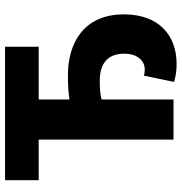

<svg xmlns="http://www.w3.org/2000/svg" viewBox="-0 -690 703 742"><g transform="rotate(-90 351.0 -319.5)"><path d="M474 12C586 12 666 -57 666 -192C666 -348 553 -408 432 -408C386 -408 367 -406 337 -402V-521H541V-651H25V-521H182V0H337V-278C359 -283 375 -285 409 -285C477 -285 514 -254 514 -190C514 -134 481 -111 455 -111C446 -111 439 -112 429 -114L405 2C423 8 447 12 474 12Z"/></g></svg>

Font: Source Sans Pro
Style: Bold
Weight: 700
Designer: Paul D. Hunt
Foundry: Adobe Systems Incorporated
Version: Version 3.006;hotconv 1.0.111;makeotfexe 2.5.65597